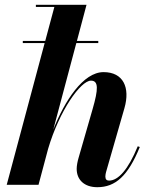

<svg xmlns="http://www.w3.org/2000/svg" viewBox="-20 -770 626 800"><path d="M366 -316 308 -114.5C303 -98 299.5 -79.5 299.5 -66.5C299.5 -21 331 10 385.5 10C461 10 513.5 -37 562.5 -157.5L554 -160.5C514 -63 472.5 -17.5 434.5 -17.5C424.5 -17.5 419 -22.5 419 -35C419 -40 420.5 -48.5 422 -53.5L498.5 -319.5C523 -405 494 -469.5 411.5 -469.5C326.5 -469.5 249.5 -350 202 -230L298 -590.5H389.5V-599.5H300.5L340.5 -750H129.5V-741H206.5L168.5 -599.5H75V-590.5H166L8 0H140.5L180.5 -150C227.5 -309 316 -434 359 -434C391.5 -434 389.5 -397.5 366 -316Z"/></svg>

Font: Bodoni* 24pt
Style: Bold Italic
Weight: 700
Italic angle: -13°
Version: Version 2.3